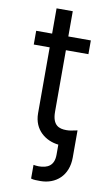

<svg xmlns="http://www.w3.org/2000/svg" viewBox="-97 -724 560 978"><g transform="rotate(10 183.0 -235.5)"><path d="M313.9 -545.5H197.4V-676.1H113.6V-545.5H31.2V-474.4H113.6V-133.5C113.6 -46.5 177.6 -1.1 242.9 6V58.2C242.9 115.1 208.8 132.1 163.4 132.1C153.4 132.1 143.5 130.7 136.4 129.3V200.3C149.1 204.5 167.6 204.5 184.7 204.5C264.2 204.5 326.7 152 326.7 58.2V-82.4L292.6 -75.6C286.6 -74.6 279.1 -73.9 269.9 -73.9C233 -73.9 197.4 -85.2 197.4 -156.2V-474.4H313.9Z"/></g></svg>

Font: Karasuma Gothic
Style: Regular
Weight: 400
Designer: Rasmus Andersson, Ryoko Nishizuka
Foundry: Genbu
Version: Version 1.00